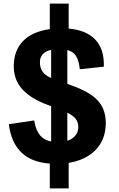

<svg xmlns="http://www.w3.org/2000/svg" viewBox="-20 -899 660 1068"><path d="M424 -514 557.5 -528C562.5 -661.5 488 -729 362 -740V-879H257V-737C129 -719.5 56.5 -648 56.5 -530.5C56.5 -407 151.5 -348.5 263.5 -308.5C264 -308.5 264 -308.5 264.5 -308V-112C219.5 -120.5 183 -149.5 170 -229L29 -208C48 -64.5 127 1 257 11V149H362V7C485.5 -13 568.5 -90 568.5 -214C568.5 -341 481.5 -388 354.5 -432.5V-620.5C397 -610 416.5 -580.5 424 -514ZM202 -553.5C202 -592 226.5 -613 264.5 -621.5V-465C225.5 -483 202 -506 202 -553.5ZM354.5 -116V-272C397.5 -250.5 415.5 -228.5 415.5 -192C415.5 -158 395 -129 354.5 -116Z"/></svg>

Font: Monaspace Argon
Style: Bold
Weight: 700
Designer: Riley Cran & the Lettermatic Team
Foundry: Lettermatic
Version: Version 1.000 (Monaspace Argon)